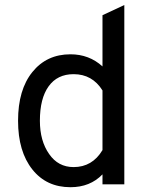

<svg xmlns="http://www.w3.org/2000/svg" viewBox="-20 -742 602 773"><path d="M263.7 11.7Q167 11.7 110.4 -59.6Q52.7 -131.8 52.7 -255.9Q52.7 -380.9 110.4 -452.1Q168 -523.4 263.7 -523.4Q338.9 -523.4 392.6 -474.6Q392.6 -543.9 392.6 -680.7Q415 -691.4 480.5 -721.7Q480.5 -541 480.5 0Q458 0 392.6 0Q392.6 -9.8 392.6 -40Q342.8 11.7 263.7 11.7ZM276.4 -69.3Q351.6 -69.3 392.6 -137.7Q392.6 -217.8 392.6 -377.9Q351.6 -443.4 276.4 -443.4Q210.9 -443.4 175.8 -394.5Q140.6 -345.7 140.6 -255.9Q140.6 -174.8 177.7 -122.1Q213.9 -69.3 276.4 -69.3Z"/></svg>

Font: Overpass
Style: Regular
Weight: 400
Designer: Delve Withrington, Thomas Jockin
Version: Version 3.000;DELV;Overpass; ttfautohint (v1.5)